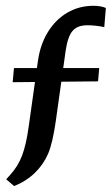

<svg xmlns="http://www.w3.org/2000/svg" viewBox="-20 -501 380 650"><path d="M27.8 128.9 1 106 15.1 90.3Q41 62 54.9 25.1Q68.8 -11.7 77.1 -72.3L108.4 -294.4Q116.2 -350.6 142.3 -392.8Q168.5 -435.1 208.3 -458.3Q248 -481.4 296.4 -481.4Q321.3 -481.4 338.4 -474.1L333 -409.2Q303.2 -415.5 275.9 -415.5Q241.7 -415.5 225.3 -396Q209 -376.5 202.1 -328.1L168.9 -91.3Q158.2 -16.6 143.1 19Q127 56.2 97.7 84.5Q68.4 112.8 27.8 128.9ZM27.3 -270.5H315.9L312 -225.6L22.9 -222.7Z"/></svg>

Font: Markazi Text Medium
Style: Regular
Weight: 500
Designer: Borna Izadpanah (Arabic designer), Fiona Ross (Arabic design director) and Florian Runge (Latin designer)
Foundry: Borna Izadpanah and Florian Runge
Version: Version 1.001